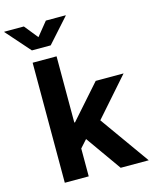

<svg xmlns="http://www.w3.org/2000/svg" viewBox="-194 -1035 896 1124"><g transform="rotate(-15 253.5 -473.0)"><path d="M187.5 -153.8V-326.2H205.6L385.3 -529.3H554.2L319.8 -263.2H286.1ZM56.2 0V-727.5H201.2V0ZM395 0 231.4 -231 327.6 -333 564.9 0ZM61.5 -945.8 127.9 -863.3 194.8 -945.8H314.9V-943.8L184.6 -798.3H70.8L-57.6 -943.8V-945.8Z"/></g></svg>

Font: Inter 24pt
Style: Bold
Weight: 700
Designer: Rasmus Andersson
Foundry: rsms
Version: Version 4.001;git-66647c0bb